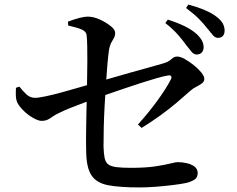

<svg xmlns="http://www.w3.org/2000/svg" viewBox="-20 -825 1040 842"><path d="M842 -586Q830 -586 820 -598Q810 -610 796 -628Q782 -648 760.5 -672.5Q739 -697 705 -724L716 -739Q757 -726 789 -710.5Q821 -695 842 -676Q859 -660 866 -646Q873 -632 873 -618Q873 -604 865 -595Q857 -586 842 -586ZM592 -3Q507 -3 455.5 -12.5Q404 -22 381.5 -55.5Q359 -89 358 -159Q357 -194 357.5 -240Q358 -286 359 -332Q360 -378 361 -412Q361 -444 362 -481.5Q363 -519 363 -556Q363 -593 362.5 -622.5Q362 -652 360 -669Q359 -687 337.5 -696Q316 -705 279 -713L278 -730Q304 -740 326.5 -746Q349 -752 366 -752Q390 -752 417.5 -739.5Q445 -727 465 -711Q485 -695 485 -681Q485 -667 479 -657.5Q473 -648 467 -636Q461 -624 458 -606Q455 -586 451.5 -548Q448 -510 445 -462.5Q442 -415 439 -364Q436 -313 435 -265.5Q434 -218 434 -182Q435 -150 439 -131.5Q443 -113 455 -104Q467 -95 491 -92Q515 -89 554 -89Q619 -89 661.5 -95.5Q704 -102 727.5 -108Q751 -114 759 -114Q778 -114 798.5 -109.5Q819 -105 833 -94.5Q847 -84 847 -66Q847 -46 832.5 -37Q818 -28 798 -23Q775 -18 738.5 -13.5Q702 -9 663 -6Q624 -3 592 -3ZM585 -279Q631 -330 669 -382Q707 -434 729 -476Q734 -486 730.5 -491Q727 -496 716 -494Q698 -491 666.5 -482Q635 -473 598 -461Q561 -449 522.5 -436Q484 -423 451 -411.5Q418 -400 396 -392Q373 -384 345.5 -373.5Q318 -363 291 -352.5Q264 -342 242 -331Q222 -322 210.5 -313.5Q199 -305 188.5 -300Q178 -295 162 -295Q148 -295 125 -308Q102 -321 83 -340Q64 -359 56 -375Q50 -389 49.5 -405.5Q49 -422 50 -440L65 -445Q80 -426 96 -411Q112 -396 134 -396Q149 -396 182 -403Q215 -410 254.5 -421Q294 -432 330.5 -442.5Q367 -453 390 -460Q419 -468 461 -480.5Q503 -493 548 -505.5Q593 -518 632.5 -529Q672 -540 696 -547Q720 -554 731.5 -565.5Q743 -577 757 -577Q771 -577 790.5 -566Q810 -555 829.5 -539.5Q849 -524 862.5 -507.5Q876 -491 876 -479Q876 -467 865 -459Q854 -451 840 -444Q826 -437 815 -427Q788 -403 754.5 -374.5Q721 -346 682 -318Q643 -290 601 -264ZM936 -659Q923 -659 913 -671.5Q903 -684 887 -703Q873 -721 853 -741.5Q833 -762 796 -790L806 -805Q847 -794 878.5 -780.5Q910 -767 929 -752Q949 -737 957 -722Q965 -707 965 -691Q965 -676 957.5 -667.5Q950 -659 936 -659Z"/></svg>

Font: Noto Serif TC SemiBold
Style: Regular
Weight: 600
Version: Version 2.002-H1;hotconv 1.1.0;makeotfexe 2.6.0